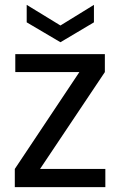

<svg xmlns="http://www.w3.org/2000/svg" viewBox="-20 -771 495 791"><path d="M145 -75H414V0H41V-75L307 -474H43V-548H412V-474ZM367 -679 229 -597 90 -679V-751L229 -666L367 -751Z"/></svg>

Font: MSTAGE
Style: Regular
Weight: 400
Designer: Ninad Kale (Devanagari), Jonny Pinhorn (Latin)
Foundry: Indian Type Foundry
Version: 4.004